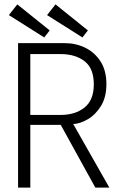

<svg xmlns="http://www.w3.org/2000/svg" viewBox="-20 -857 577 877"><path d="M62.5 -660H275.5Q327 -660 370.2 -638.5Q413.5 -617 439.8 -575.5Q466 -534 466 -473Q466 -412.5 440.8 -372.2Q415.5 -332 380.2 -311.8Q345 -291.5 314.5 -290.5L479.5 0H415.5L257.5 -286.5H118.5V0H62.5ZM118.5 -332H256.5Q324 -332 366.2 -366Q408.5 -400 408.5 -472Q408.5 -544.5 366.5 -577.2Q324.5 -610 256.5 -610H118.5ZM356.5 -686 195 -788 233.5 -837 381.5 -718ZM182 -686 20.5 -788 59 -837 207 -718Z"/></svg>

Font: League Spartan Thin Light
Style: Regular
Weight: 300
Version: Version 2.002